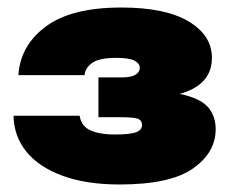

<svg xmlns="http://www.w3.org/2000/svg" viewBox="-20 -890 620 511"><path d="M29 -690Q34 -769 102 -819.5Q170 -870 303 -870Q420 -870 482 -833Q544 -796 544 -736Q544 -681 494 -654Q479 -646 458 -640Q465 -639 472 -637Q518 -625 536 -602Q554 -579 554 -546Q554 -484 493.5 -441.5Q433 -399 298 -399Q210 -399 147 -422Q84 -445 50.5 -486Q17 -527 16 -582H192Q196 -554 221 -543Q246 -532 284 -532Q326 -532 342 -538Q358 -544 358 -557Q358 -570 346.5 -574Q335 -578 303 -578H242V-684H303Q322 -684 332.5 -687.5Q343 -691 347.5 -697Q352 -703 352 -710Q352 -721 338 -728.5Q324 -736 289 -736Q245 -736 226 -723Q207 -710 205 -690Z"/></svg>

Font: Bounded
Style: Regular
Weight: 900
Designer: Vlad Churkin
Version: Version 1.0